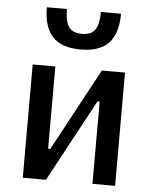

<svg xmlns="http://www.w3.org/2000/svg" viewBox="-55 -829 695 874"><g transform="rotate(5 293.0 -391.5)"><path d="M150.4 0V-141.6H195.3L397.9 -517.6H432.1V-376H390.6L188 0ZM82 0V-517.6H185.5V0ZM400.4 0V-517.6H503.9V0ZM293 -604.5Q205.6 -604.5 164.6 -648.7Q123.5 -692.9 123.5 -782.7H215.3Q215.3 -726.6 232.9 -701.2Q250.5 -675.8 293 -675.8Q336.4 -675.8 353.5 -701.9Q370.6 -728 370.6 -782.7H462.4Q462.4 -692.4 421.1 -648.4Q379.9 -604.5 293 -604.5Z"/></g></svg>

Font: Cascadia Code
Style: Regular
Weight: 400
Monospace: yes
Designer: Aaron Bell
Foundry: Saja Typeworks
Version: Version 2106.017